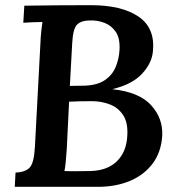

<svg xmlns="http://www.w3.org/2000/svg" viewBox="-20 -722 686 742"><path d="M331 -702Q450 -702 515 -658Q580 -614 571 -524Q567 -478 529 -437Q491 -396 416 -378V-377Q518 -366 564 -315.5Q610 -265 607 -198Q603 -134 570 -90Q537 -46 482.5 -23Q428 0 358 0H37L40 -55Q81 -57 96.5 -76.5Q112 -96 115 -156L136 -551Q137 -578 139.5 -601.5Q142 -625 144 -637Q128 -637 105.5 -636Q83 -635 70 -634L74 -700Q138 -701 201.5 -701.5Q265 -702 331 -702ZM328 -643Q295 -643 278.5 -627.5Q262 -612 259 -555L250 -390Q265 -390 280 -390.5Q295 -391 309 -391Q357 -393 385.5 -412.5Q414 -432 427 -463Q440 -494 442 -531Q444 -575 427 -599.5Q410 -624 383 -634Q356 -644 328 -643ZM335 -331Q309 -331 288.5 -330.5Q268 -330 247 -329L238 -146Q236 -119 234 -96.5Q232 -74 229 -61Q255 -60 283 -60.5Q311 -61 330 -61Q396 -63 432.5 -99.5Q469 -136 472 -198Q475 -248 456 -277Q437 -306 404.5 -318.5Q372 -331 335 -331Z"/></svg>

Font: Lora SemiBold
Style: Italic
Weight: 600
Italic angle: -3°
Designer: Olga Karpushina, Alexei Vanyashin (Cyrillic)
Foundry: Cyreal
Version: Version 3.011; ttfautohint (v1.8.4.7-5d5b)